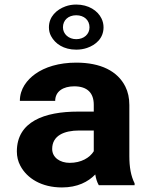

<svg xmlns="http://www.w3.org/2000/svg" viewBox="-20 -813 667 843"><path d="M547.9 -128V-352C547.9 -382.7 542 -409.7 530.3 -433C496.2 -500.8 422.5 -538 314.7 -538C238.6 -538 176.7 -518.5 134.3 -488C98.6 -462.2 67.2 -423.1 67.2 -370H222.3C222.3 -411.9 257.5 -434 305.9 -434C364 -434 391.7 -404.3 391.7 -353V-323H322.4C175.3 -323 54 -279.4 54 -148C54 -125.3 59.1 -104.3 69.4 -85C98.8 -29.6 162.6 10 252 10C319.9 10 367 -14.5 398.3 -47C401.2 -28.3 406.4 -12.7 413.7 0H571V-8C554.7 -40.6 547.9 -78.8 547.9 -128ZM209.1 -159C209.1 -217.5 261.3 -240 327.9 -240H391.7V-149C373.9 -119.9 336 -98 286.1 -98C243 -98 209.1 -121.6 209.1 -159ZM194.8 -693C194.8 -679 197.9 -666.2 204.2 -654.5C222.3 -620.6 259.8 -595 314.7 -595C331.6 -595 347.3 -597.5 362 -602.5C401.1 -615.8 434.6 -645.3 434.6 -693C434.6 -706.3 431.7 -719.2 425.8 -731.5C409.2 -766.3 368.8 -793 314.7 -793C297.8 -793 282.1 -790.3 267.4 -785C229 -771 194.8 -740.6 194.8 -693ZM314.7 -746C349.7 -746 373 -724.3 373 -693C373 -662.8 348.6 -641 314.7 -641C281.4 -641 256.4 -663.7 256.4 -693C256.4 -724.3 279.7 -746 314.7 -746Z"/></svg>

Font: Asimov
Style: Wid
Weight: 500
Designer: Google
Version: Version 2.000980; 2014